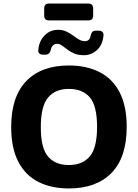

<svg xmlns="http://www.w3.org/2000/svg" viewBox="-20 -1049 777 1082"><path d="M368 13Q269 13 196 -24Q123 -61 83 -138Q43 -215 43 -333Q43 -504 128 -592Q213 -680 368 -680Q467 -680 540.5 -643Q614 -606 654 -529Q694 -452 694 -334Q694 -162 608.5 -74.5Q523 13 368 13ZM368 -119Q445 -119 486 -167.5Q527 -216 527 -334Q527 -453 486 -500.5Q445 -548 368 -548Q292 -548 251 -499.5Q210 -451 210 -332Q210 -214 251 -166.5Q292 -119 368 -119ZM266 -767Q259 -741 237 -741H222Q209 -741 201.5 -748Q194 -755 196 -768Q200 -817 231 -849Q262 -881 307 -881Q333 -881 353.5 -871.5Q374 -862 391.5 -849Q409 -836 425 -826.5Q441 -817 459 -817Q486 -817 491 -849Q494 -862 500 -869Q506 -876 519 -876H537Q550 -876 557.5 -868.5Q565 -861 563 -847Q558 -795 526 -766.5Q494 -738 453 -738Q421 -738 398.5 -747.5Q376 -757 359.5 -770Q343 -783 329.5 -792.5Q316 -802 301 -802Q287 -802 277.5 -792Q268 -782 266 -767ZM256 -934Q229 -934 229 -961V-1001Q229 -1029 256 -1029H478Q505 -1029 505 -1001V-961Q505 -934 478 -934Z"/></svg>

Font: Pitagon Sans
Style: Bold
Weight: 700
Designer: Travis Tran
Foundry: Pitagon
Version: Version 1.001; ttfautohint (v1.8.4.7-5d5b);gftools[0.9.26]